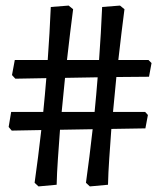

<svg xmlns="http://www.w3.org/2000/svg" viewBox="-20 -628 573 688"><path d="M118 40 104 27Q117 -65 128 -162L22 -160L11 -173L20 -227H135Q141 -287 146 -348L35 -346L23 -359L33 -413H151Q158 -509 162 -603L226 -608L242 -595Q237 -558 231.5 -511.5Q226 -465 220 -413H335Q342 -509 346 -603L410 -608L426 -595Q421 -558 415.5 -511.5Q410 -465 404 -413H512L523 -402L514 -353L397 -352Q394 -321 391 -289.5Q388 -258 385 -227H500L510 -216L501 -168L379 -166Q375 -111 371.5 -60Q368 -9 367 34L302 40L288 27Q301 -66 312 -165L195 -163Q191 -109 187.5 -58.5Q184 -8 183 34ZM201 -227H319Q325 -288 330 -351L213 -349Q210 -319 207 -288Q204 -257 201 -227Z"/></svg>

Font: Labrada SemiBold
Style: Regular
Weight: 600
Designer: Mercedes Jáuregui
Foundry: Omnibus-Type Team
Version: Version 1.000; ttfautohint (v1.8.4.7-5d5b)